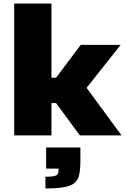

<svg xmlns="http://www.w3.org/2000/svg" viewBox="-20 -763 712 1082"><path d="M60 0V-743H270V-325H296L435 -510H660L468 -268L665 0H430L296 -182H270V0ZM236 299V233Q269 233 284.5 229.5Q300 226 305 218Q310 210 310 196V187H240V68H433V146Q433 191 426.5 221Q420 251 400 268Q380 285 341 292Q302 299 236 299Z"/></svg>

Font: Saira Expanded ExtraBold
Style: Regular
Weight: 800
Width: 7
Designer: Hector Gatti with collaboration of the Omnibus-Type team
Foundry: Omnibus-Type
Version: Version 1.101